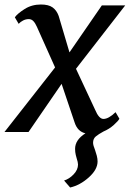

<svg xmlns="http://www.w3.org/2000/svg" viewBox="-44 -587 577 854"><path d="M416 -58Q439 -58 470 -88L487 -59Q483 -50 462.5 -31.5Q442 -13 416 -2Q394 10 382 20Q370 30 370 48Q370 59 379 81Q383 92 386.5 105.5Q390 119 390 131Q390 167 351 202Q312 237 268 247L241 216Q264 209 283.5 188.5Q303 168 303 145Q303 135 297 117Q296 114 293 102Q290 90 290 75Q290 35 336 6Q301 -2 288 -42L230 -214L83 0H-24L201 -287L120 -468Q113 -484 104.5 -493Q96 -502 84 -502Q71 -502 59 -496Q47 -490 39 -481L22 -510Q33 -526 65 -546.5Q97 -567 138 -567Q172 -567 190 -554Q208 -541 217 -516L265 -354L409 -563H513L294 -281L379 -99Q396 -58 416 -58Z"/></svg>

Font: Koeln Type Serif
Style: Italic
Weight: 400
Italic angle: -8°
Designer: Eben Sorkin
Foundry: Eben Sorkin
Version: Version 2.002